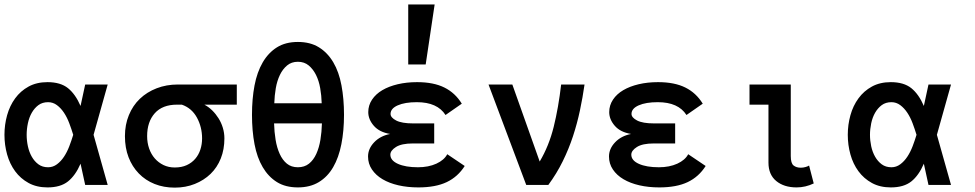

<svg xmlns="http://www.w3.org/2000/svg" viewBox="-30 -838 4417 870"><path d="M90.8 -227.1Q90.8 -201.2 96.4 -175Q102.1 -148.9 114 -127.9Q126 -106.9 144 -93.5Q162.1 -80.1 188 -80.1Q210 -80.1 228 -93.5Q246.1 -106.9 260 -127.9Q273.9 -148.9 283.9 -175Q293.9 -201.2 301.8 -227.1Q293.9 -252.9 283.9 -279.5Q273.9 -306.2 260 -327.1Q246.1 -348.1 228 -361.6Q210 -375 188 -375Q162.1 -375 144 -361.6Q126 -348.1 114 -327.1Q102.1 -306.2 96.4 -279.5Q90.8 -252.9 90.8 -227.1ZM-9.8 -227.1Q-9.8 -272.9 2.2 -315.9Q14.2 -358.9 38.6 -392.3Q63 -425.8 99.6 -445.8Q136.2 -465.8 185.1 -465.8Q244.1 -465.8 278.1 -438.5Q312 -411.1 335 -357.9L356 -455.1H458L394 -227.1L458 0H356L335 -96.2Q312 -43 278.1 -15.9Q244.1 11.2 185.1 11.2Q136.2 11.2 99.6 -8.8Q63 -28.8 38.6 -62Q14.2 -95.2 2.2 -138.2Q-9.8 -181.2 -9.8 -227.1Z M896 -363.8Q915 -354 931.4 -337.9Q947.8 -321.8 960.2 -302Q972.7 -282.2 979.7 -259Q986.8 -235.8 986.8 -210.9Q986.8 -161.1 970.5 -120.1Q954.1 -79.1 924.1 -50Q894 -21 852.5 -4.4Q811 12.2 761.7 12.2Q711.9 12.2 670.4 -4.4Q628.9 -21 598.9 -52Q568.8 -83 552.5 -125.5Q536.1 -168 536.1 -221.2Q536.1 -272.9 554 -316.4Q571.8 -359.9 603.8 -390.4Q635.7 -420.9 679.9 -438Q724.1 -455.1 775.9 -455.1H1043V-363.8ZM772 -363.8Q706.1 -363.8 671.4 -325Q636.7 -286.1 636.7 -221.2Q636.7 -190.9 645.8 -165Q654.8 -139.2 671.4 -120.1Q688 -101.1 710.9 -90.1Q733.9 -79.1 761.7 -79.1Q793 -79.1 815.9 -89.6Q838.9 -100.1 854.5 -118.2Q870.1 -136.2 877.9 -160.2Q885.7 -184.1 885.7 -210.9Q885.7 -262.2 862.3 -305.2Q838.9 -348.1 793.9 -363.8Z M1528.8 -317.9Q1528.8 -245.1 1516.8 -184.6Q1504.9 -124 1479.7 -80.6Q1454.6 -37.1 1414.8 -12.9Q1375 11.2 1319.8 11.2Q1263.7 11.2 1224.9 -12.9Q1186 -37.1 1160.4 -80.6Q1134.8 -124 1123.3 -184.6Q1111.8 -245.1 1111.8 -317.9Q1111.8 -390.1 1123.3 -450.7Q1134.8 -511.2 1160.4 -555.2Q1186 -599.1 1224.9 -623.5Q1263.7 -647.9 1319.8 -647.9Q1376 -647.9 1415.3 -623.5Q1454.6 -599.1 1480.2 -555.7Q1505.9 -512.2 1517.3 -451.2Q1528.8 -390.1 1528.8 -317.9ZM1319.8 -80.1Q1349.6 -80.1 1370.1 -96.4Q1390.6 -112.8 1403.3 -140.9Q1416 -168.9 1421.9 -204.6Q1427.7 -240.2 1428.7 -278.8H1211.9Q1212.9 -240.2 1218.8 -204.6Q1224.6 -168.9 1237.3 -140.9Q1250 -112.8 1270 -96.4Q1290 -80.1 1319.8 -80.1ZM1319.8 -558.1Q1291 -558.1 1271 -541.5Q1251 -524.9 1238.3 -498.5Q1225.6 -472.2 1219.7 -438.5Q1213.9 -404.8 1212.9 -370.1H1427.7Q1426.8 -404.8 1420.9 -438.5Q1415 -472.2 1401.9 -498.5Q1388.7 -524.9 1368.7 -541.5Q1348.6 -558.1 1319.8 -558.1Z M1638.7 -330.1Q1638.7 -360.8 1655.8 -386.5Q1672.9 -412.1 1702.4 -429.4Q1731.9 -446.8 1772.2 -456.3Q1812.5 -465.8 1859.9 -465.8Q1934.6 -465.8 1983.6 -441.4Q2032.7 -417 2062.5 -368.2L1988.8 -316.9Q1951.7 -375 1858.9 -375Q1804.7 -375 1772.2 -360.6Q1739.7 -346.2 1739.7 -321.8Q1739.7 -305.2 1765.1 -292Q1790.5 -278.8 1841.8 -278.8H1937.5V-188H1840.8Q1789.6 -188 1764.2 -171.9Q1738.8 -155.8 1738.8 -137.2Q1738.8 -110.8 1773.2 -95.5Q1807.6 -80.1 1863.8 -80.1Q1911.6 -80.1 1947.3 -96.4Q1982.9 -112.8 1996.6 -139.2L2075.7 -85.9Q2044.9 -37.1 1994.4 -12.9Q1943.8 11.2 1865.7 11.2Q1816.9 11.2 1775.4 1.7Q1733.9 -7.8 1703.4 -25.9Q1672.9 -43.9 1655.3 -70.1Q1637.7 -96.2 1637.7 -128.9Q1637.7 -164.1 1665.3 -193.1Q1692.9 -222.2 1737.8 -231Q1689.5 -238.8 1664.1 -267.8Q1638.7 -296.9 1638.7 -330.1ZM1939.5 -817.9 1898.9 -545.9H1819.8V-817.9Z M2354.5 0 2183.6 -455.1H2291.5L2415.5 -106Q2457.5 -176.8 2479 -263.4Q2500.5 -350.1 2512.7 -455.1H2618.7Q2610.4 -397 2597.9 -337.9Q2585.4 -278.8 2566.4 -220.9Q2547.4 -163.1 2520 -107.4Q2492.7 -51.8 2454.6 0Z M2730.5 -330.1Q2730.5 -360.8 2747.6 -386.5Q2764.6 -412.1 2794.2 -429.4Q2823.7 -446.8 2864 -456.3Q2904.3 -465.8 2951.7 -465.8Q3026.4 -465.8 3075.4 -441.4Q3124.5 -417 3154.3 -368.2L3080.6 -316.9Q3043.5 -375 2950.7 -375Q2896.5 -375 2864 -360.6Q2831.5 -346.2 2831.5 -321.8Q2831.5 -305.2 2856.9 -292Q2882.3 -278.8 2933.6 -278.8H3029.3V-188H2932.6Q2881.3 -188 2856 -171.9Q2830.6 -155.8 2830.6 -137.2Q2830.6 -110.8 2865 -95.5Q2899.4 -80.1 2955.6 -80.1Q3003.4 -80.1 3039.1 -96.4Q3074.7 -112.8 3088.4 -139.2L3167.5 -85.9Q3136.7 -37.1 3086.2 -12.9Q3035.6 11.2 2957.5 11.2Q2908.7 11.2 2867.2 1.7Q2825.7 -7.8 2795.2 -25.9Q2764.6 -43.9 2747.1 -70.1Q2729.5 -96.2 2729.5 -128.9Q2729.5 -164.1 2757.1 -193.1Q2784.7 -222.2 2829.6 -231Q2781.2 -238.8 2755.9 -267.8Q2730.5 -296.9 2730.5 -330.1Z M3657.2 -6.8Q3619.6 11.2 3579.6 11.2Q3522.5 11.2 3487.3 -17.8Q3452.1 -46.9 3452.1 -101.1V-363.8H3366.2V-455.1H3553.2V-130.9Q3553.2 -98.1 3565.9 -88.1Q3578.6 -78.1 3598.6 -78.1Q3609.4 -78.1 3619.9 -81.1Q3630.4 -84 3636.2 -87.9Z M3912.1 -227.1Q3912.1 -201.2 3917.7 -175Q3923.3 -148.9 3935.3 -127.9Q3947.3 -106.9 3965.3 -93.5Q3983.4 -80.1 4009.3 -80.1Q4031.2 -80.1 4049.3 -93.5Q4067.4 -106.9 4081.3 -127.9Q4095.2 -148.9 4105.2 -175Q4115.2 -201.2 4123 -227.1Q4115.2 -252.9 4105.2 -279.5Q4095.2 -306.2 4081.3 -327.1Q4067.4 -348.1 4049.3 -361.6Q4031.2 -375 4009.3 -375Q3983.4 -375 3965.3 -361.6Q3947.3 -348.1 3935.3 -327.1Q3923.3 -306.2 3917.7 -279.5Q3912.1 -252.9 3912.1 -227.1ZM3811.5 -227.1Q3811.5 -272.9 3823.5 -315.9Q3835.4 -358.9 3859.9 -392.3Q3884.3 -425.8 3920.9 -445.8Q3957.5 -465.8 4006.3 -465.8Q4065.4 -465.8 4099.4 -438.5Q4133.3 -411.1 4156.2 -357.9L4177.2 -455.1H4279.3L4215.3 -227.1L4279.3 0H4177.2L4156.2 -96.2Q4133.3 -43 4099.4 -15.9Q4065.4 11.2 4006.3 11.2Q3957.5 11.2 3920.9 -8.8Q3884.3 -28.8 3859.9 -62Q3835.4 -95.2 3823.5 -138.2Q3811.5 -181.2 3811.5 -227.1Z"/></svg>

Font: Anonymous Pro
Style: Bold
Weight: 700
Monospace: yes
Designer: Mark Simonson
Version: Version 1.003